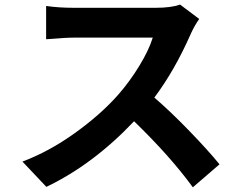

<svg xmlns="http://www.w3.org/2000/svg" viewBox="-20 -759 1040 823"><path d="M752 -739.3 834 -677.7Q814.5 -650.4 798.8 -616.2Q729.5 -458 641.6 -340.8Q712.9 -279.3 793.5 -195.8Q874 -112.3 920.9 -54.7L806.6 43.9Q710 -88.9 554.7 -239.3Q378.9 -53.7 178.7 42L76.2 -66.4Q190.4 -109.4 300.8 -188.5Q411.1 -267.6 486.3 -352.5Q536.1 -409.2 577.1 -476.6Q618.2 -543.9 634.8 -597.7H295.9Q277.3 -597.7 253.4 -596.2Q229.5 -594.7 207 -592.8Q184.6 -590.8 177.7 -590.8V-733.4Q232.4 -725.6 295.9 -725.6H648.4Q712.9 -725.6 752 -739.3Z"/></svg>

Font: Gen Shin Gothic Monospace Bold
Style: Bold
Weight: 700
Designer: [Source Han Sans]
Ryoko NISHIZUKA  (kana & ideographs); Paul D. Hunt (Latin, Greek & Cyrillic); Wenlong ZHANG  (bopomofo
Version: Version 1.002.20150607